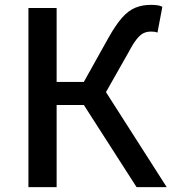

<svg xmlns="http://www.w3.org/2000/svg" viewBox="-20 -770 707 790"><path d="M97 0V-737H213V-433H325L426 -614Q457 -669 483 -698Q509 -727 537.5 -738.5Q566 -750 601 -750Q614 -750 626.5 -748.5Q639 -747 648 -742L628 -636Q620 -639 613 -639.5Q606 -640 601 -640Q584 -640 570.5 -633.5Q557 -627 542.5 -609Q528 -591 509 -555L416 -391L666 0H542L325 -338H213V0Z"/></svg>

Font: Noto Sans KR Medium
Style: Regular
Weight: 500
Designer: Ryoko NISHIZUKA  (kana, bopomofo & ideographs); Paul D. Hunt (Latin, Greek & Cyrillic); Sandoll Communications , Soo-you
Foundry: Adobe
Version: Version 2.004-H2;hotconv 1.0.118;makeotfexe 2.5.65603